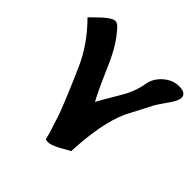

<svg xmlns="http://www.w3.org/2000/svg" viewBox="-213 -887 1051 1051"><g transform="rotate(45 313.0 -361.5)"><path d="M651 -685Q651 -663 621 -620Q579 -560 574 -550L496 -400Q440 -275 430 -52Q410 -40 369 -18Q328 4 303 4Q293 4 286 0Q276 -42 240 -150Q198 -260 132 -409Q79 -529 -25 -633Q31 -687 33 -689Q76 -727 97 -727Q113 -727 130 -708Q192 -641 239 -533Q307 -376 332 -334Q341 -354 406 -463Q447 -531 458 -601Q466 -649 507 -685Q548 -721 597 -721Q651 -721 651 -685Z"/></g></svg>

Font: To Be Continued
Style: Regular
Weight: 400
Version: Macromedia Fontographer 4.1.4 9/2/97